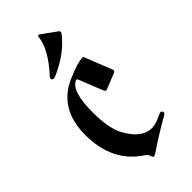

<svg xmlns="http://www.w3.org/2000/svg" viewBox="-231 -771 834 834"><g transform="rotate(-45 186.0 -354.0)"><path d="M33.2 0ZM99.6 -547.9Q99.6 -551.3 104.5 -556.6Q183.6 -642.6 190.9 -710Q191.9 -718.3 196.8 -718.3Q199.7 -718.3 204.1 -714.8L270 -667.5Q274.9 -664.1 274.9 -659.9Q274.9 -655.8 272 -651.9Q231.9 -598.6 164.1 -561Q120.6 -537.1 110.4 -537.1Q99.6 -537.1 99.6 -547.9ZM33.2 -267.1Q33.2 -427.7 163.6 -483.9Q231.9 -513.7 263.2 -513.7Q266.6 -513.7 268.1 -510.3L318.4 -383.8Q319.3 -381.3 319.3 -378.9Q319.3 -372.6 312 -369.6L240.2 -340.8Q237.8 -339.8 235.4 -339.8Q229 -339.8 226.1 -347.7L181.6 -459.5Q179.7 -464.4 177.2 -464.4Q174.8 -464.4 173.3 -463.9Q125.5 -444.8 125.5 -314Q125.5 -216.8 151.9 -167.5Q196.8 -83.5 259.3 -83.5Q284.7 -83.5 323.7 -103Q330.6 -106.4 333.5 -106.4Q343.8 -106.4 343.8 -94.7Q343.8 -89.4 335 -84.5Q262.7 -43.9 192.9 3.4Q183.6 9.8 178.2 9.8Q172.9 9.8 169.7 -2Q166.5 -13.7 155.3 -21Q33.2 -100.1 33.2 -267.1Z"/></g></svg>

Font: UnifrakturMaguntia21
Style: Book
Weight: 400
Designer: j. 'mach' wust, Gerrit Ansmann, Georg Duffner, based on a font by Peter Wiegel, original typeface by Carl Albert Fahrenw
Version: Version 2017-03-19